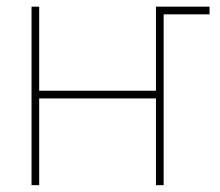

<svg xmlns="http://www.w3.org/2000/svg" viewBox="-20 -542 644 562"><path d="M445.8 -500V-522.5H593.3V-500ZM447.3 -276.4V-253.9H86.9V-276.4ZM94.7 -522.5V0H72.3V-522.5ZM459 -522.5V0H436.5V-522.5Z"/></svg>

Font: Inter 28pt Thin
Style: Regular
Weight: 250
Designer: Rasmus Andersson
Foundry: rsms
Version: Version 4.001;git-66647c0bb